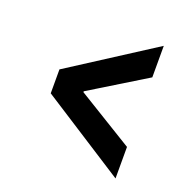

<svg xmlns="http://www.w3.org/2000/svg" viewBox="-112 -747 824 830"><g transform="rotate(20 300.0 -332.0)"><path d="M504 -27 115 -277V-387L504 -637V-492L246 -334V-330L504 -172Z"/></g></svg>

Font: TypoPRO Source Code Pro
Style: Italic
Weight: 900
Italic angle: -11°
Monospace: yes
Designer: Paul D. Hunt, Teo Tuominen
Foundry: Adobe Systems Incorporated
Version: Version 1.030;PS 1.0;hotconv 1.0.84;makeotf.lib2.5.63406